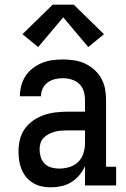

<svg xmlns="http://www.w3.org/2000/svg" viewBox="-20 -792 540 820"><path d="M197 8Q177 8 158 4Q139 0 122 -10Q105 -20 92.5 -35Q80 -50 72.5 -68Q65 -86 62 -105.5Q59 -125 59 -145Q59 -170 65 -195.5Q71 -221 86 -242Q101 -263 122 -277.5Q143 -292 167.5 -300.5Q192 -309 217.5 -312Q243 -315 268 -315H343V-365Q343 -384 337.5 -402.5Q332 -421 318 -434Q304 -447 285.5 -452.5Q267 -458 249 -458Q231 -458 214.5 -454Q198 -450 184 -440Q170 -430 162.5 -414.5Q155 -399 155 -381Q155 -381 155 -381Q155 -381 155 -381H65Q65 -381 65 -381.5Q65 -382 65 -382Q65 -404 71 -426.5Q77 -449 89.5 -468Q102 -487 120.5 -501Q139 -515 160 -523.5Q181 -532 203.5 -535Q226 -538 249 -538Q273 -538 296.5 -534.5Q320 -531 342 -521Q364 -511 382 -495Q400 -479 412 -458Q424 -437 428.5 -413Q433 -389 433 -365V-80H476V0H343V-83Q334 -62 319 -44Q304 -26 284.5 -14Q265 -2 242.5 3Q220 8 197 8ZM233 -72Q255 -72 276.5 -78.5Q298 -85 313.5 -100Q329 -115 336 -136.5Q343 -158 343 -180V-235H268Q255 -235 241 -234Q227 -233 214 -229.5Q201 -226 188.5 -219.5Q176 -213 166.5 -203.5Q157 -194 153 -180.5Q149 -167 149 -154Q149 -137 154 -121Q159 -105 171 -93Q183 -81 199.5 -76.5Q216 -72 233 -72ZM143 -591 76 -646 205 -772H295L424 -646L357 -591L250 -718Z"/></svg>

Font: Iosevka Slab Medium
Style: Regular
Weight: 500
Monospace: yes
Designer: Belleve Invis
Foundry: Belleve Invis
Version: Version 11.1.1; ttfautohint (v1.8.3)